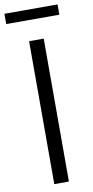

<svg xmlns="http://www.w3.org/2000/svg" viewBox="-126 -939 473 979"><g transform="rotate(-10 110.5 -449.5)"><path d="M72.2 0V-740H147.9V0ZM-27.4 -846.3V-899.5H247.6V-846.3Z"/></g></svg>

Font: Encode Sans SC Condensed Thin
Style: Regular
Weight: 100
Width: 3
Designer: Multiple Designers
Foundry: Impallari Type
Version: Version 3.002